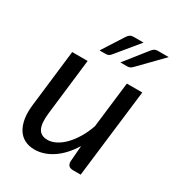

<svg xmlns="http://www.w3.org/2000/svg" viewBox="-175 -835 880 954"><g transform="rotate(30 265.0 -358.0)"><path d="M487.5 -506.5 426.5 0H382.5Q350 0 350 -32L357.5 -124.5Q317.5 -59.5 267.2 -26.2Q217 7 164 7Q132 7 107.5 -5.8Q83 -18.5 67.8 -43Q52.5 -67.5 47 -103Q41.5 -138.5 47.5 -184.5L85.5 -506.5H174L136 -184.5Q129 -125 143.2 -96Q157.5 -67 197 -67Q220 -67 244.5 -79.5Q269 -92 291.5 -115Q314 -138 333.8 -170.8Q353.5 -203.5 367.5 -243.5L399 -506.5ZM369 -724.5 263 -595.5Q256.5 -587.5 249.8 -584.5Q243 -581.5 233 -581.5H199L276.5 -702.5Q283.5 -714 291.5 -719.2Q299.5 -724.5 314.5 -724.5ZM513.5 -724.5 387.5 -595.5Q380.5 -588 373.8 -584.8Q367 -581.5 357.5 -581.5H318.5L414.5 -702.5Q423 -713.5 430.5 -719Q438 -724.5 453.5 -724.5Z"/></g></svg>

Font: Lato 2
Style: Italic
Weight: 400
Italic angle: -7°
Designer: Lukasz Dziedzic with Adam Twardoch and Botio Nikoltchev
Foundry: tyPoland Lukasz Dziedzic
Version: Version 2.015; 2015-08-06; http://www.latofonts.com/